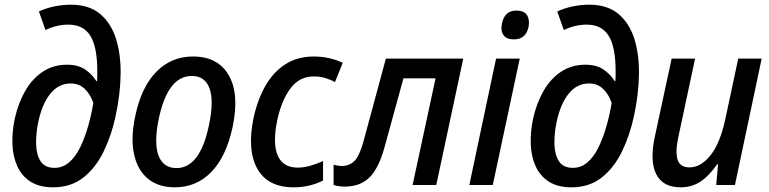

<svg xmlns="http://www.w3.org/2000/svg" viewBox="-20 -789 3281 819"><path d="M207 10Q148 10 110.5 -14Q73 -38 54 -79.5Q35 -121 33 -173.5Q31 -226 43 -283Q58 -350 88 -402Q118 -454 163 -483.5Q208 -513 266 -513Q314 -513 344 -492Q374 -471 391 -443H394Q395 -454 395 -465.5Q395 -477 395 -486Q395 -588 365.5 -636Q336 -684 271 -684Q223 -684 174 -661L146 -740Q175 -754 211 -761.5Q247 -769 282 -769Q360 -769 407 -729.5Q454 -690 475 -623Q496 -556 494.5 -470.5Q493 -385 473 -293Q456 -213 422.5 -143.5Q389 -74 336 -32Q283 10 207 10ZM213 -73Q248 -73 275.5 -97Q303 -121 322.5 -161.5Q342 -202 356 -251Q370 -300 378 -350Q366 -386 342 -409.5Q318 -433 281 -433Q230 -433 194.5 -389Q159 -345 143 -267Q133 -219 134 -174.5Q135 -130 153 -101.5Q171 -73 213 -73Z M726 10Q655 10 610.5 -27Q566 -64 551.5 -132.5Q537 -201 557 -294Q583 -418 647 -483Q711 -548 803 -548Q910 -548 956 -467.5Q1002 -387 972 -246Q945 -121 881.5 -55.5Q818 10 726 10ZM733 -72Q834 -72 872 -258Q893 -360 873.5 -412.5Q854 -465 798 -465Q695 -465 657 -281Q636 -180 656 -126Q676 -72 733 -72Z M1233 10Q1121 10 1077 -70.5Q1033 -151 1062 -288Q1079 -365 1112.5 -423.5Q1146 -482 1197.5 -515Q1249 -548 1318 -548Q1385 -548 1442 -521L1409 -439Q1391 -449 1368 -456Q1345 -463 1319 -463Q1257 -463 1219 -412Q1181 -361 1163 -278Q1142 -178 1164.5 -126Q1187 -74 1250 -74Q1275 -74 1302 -81.5Q1329 -89 1358 -102V-19Q1331 -5 1299 2.5Q1267 10 1233 10Z M1450 7Q1436 7 1424 5Q1412 3 1403 0V-87Q1419 -81 1438 -81Q1470 -81 1491.5 -102Q1513 -123 1530 -184L1626 -539H1956L1841 0H1740L1838 -455H1701L1620 -160Q1595 -70 1555.5 -31.5Q1516 7 1450 7Z M2172 -621Q2140 -621 2127.5 -639.5Q2115 -658 2121 -688Q2132 -744 2183 -744Q2215 -744 2227.5 -725Q2240 -706 2235 -676Q2224 -621 2172 -621ZM1982 0 2096 -539H2197L2082 0Z M2418 10Q2359 10 2321.5 -14Q2284 -38 2265 -79.5Q2246 -121 2244 -173.5Q2242 -226 2254 -283Q2269 -350 2299 -402Q2329 -454 2374 -483.5Q2419 -513 2477 -513Q2525 -513 2555 -492Q2585 -471 2602 -443H2605Q2606 -454 2606 -465.5Q2606 -477 2606 -486Q2606 -588 2576.5 -636Q2547 -684 2482 -684Q2434 -684 2385 -661L2357 -740Q2386 -754 2422 -761.5Q2458 -769 2493 -769Q2571 -769 2618 -729.5Q2665 -690 2686 -623Q2707 -556 2705.5 -470.5Q2704 -385 2684 -293Q2667 -213 2633.5 -143.5Q2600 -74 2547 -32Q2494 10 2418 10ZM2424 -73Q2459 -73 2486.5 -97Q2514 -121 2533.5 -161.5Q2553 -202 2567 -251Q2581 -300 2589 -350Q2577 -386 2553 -409.5Q2529 -433 2492 -433Q2441 -433 2405.5 -389Q2370 -345 2354 -267Q2344 -219 2345 -174.5Q2346 -130 2364 -101.5Q2382 -73 2424 -73Z M2883 10Q2808 10 2779.5 -45.5Q2751 -101 2773 -205L2845 -539H2945L2873 -202Q2860 -140 2870.5 -107.5Q2881 -75 2921 -75Q2970 -75 3011.5 -127.5Q3053 -180 3075 -286L3129 -539H3229L3115 0H3035L3043 -88H3039Q3004 -38 2967.5 -14Q2931 10 2883 10Z"/></svg>

Font: Noto Sans SemiCondensed Medium
Style: Italic
Weight: 500
Width: 4
Italic angle: -12°
Designer: Monotype Design Team
Foundry: Monotype Imaging Inc.
Version: Version 2.013; ttfautohint (v1.8.4.7-5d5b)